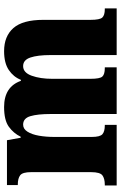

<svg xmlns="http://www.w3.org/2000/svg" viewBox="154 -744 590 938"><g transform="rotate(-90 449.0 -275.0)"><path d="M12 0V-58H16Q45 -58 61 -69.5Q77 -81 77 -125V-418Q77 -460 61.5 -471.5Q46 -483 17 -483H14V-536H233L245 -469H250Q267 -504 299 -527Q331 -550 395 -550Q494 -550 523 -468H528Q542 -504 576 -527Q610 -550 668 -550Q741 -550 781 -504.5Q821 -459 821 -358V-128Q821 -82 832.5 -70Q844 -58 873 -58H877V0H649V-323Q649 -386 637 -421.5Q625 -457 595 -457Q563 -457 548 -415Q533 -373 533 -316V-128Q533 -82 544 -70Q555 -58 585 -58H589V0H361V-323Q361 -386 350.5 -421.5Q340 -457 309 -457Q288 -457 274.5 -435.5Q261 -414 255 -379.5Q249 -345 249 -305V-122Q249 -81 262.5 -69.5Q276 -58 305 -58H308V0Z"/></g></svg>

Font: Noto Serif Tamil Condensed Black
Style: Italic
Weight: 900
Width: 3
Italic angle: -12°
Designer: Indian Type Foundry, Tom Grace, and the Monotype Design Team
Foundry: Monotype Imaging Inc.
Version: Version 2.003; ttfautohint (v1.8.4.7-5d5b)